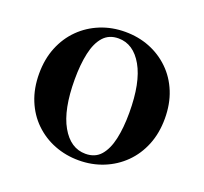

<svg xmlns="http://www.w3.org/2000/svg" viewBox="-121 -821 1036 976"><g transform="rotate(20 397.5 -332.5)"><path d="M398 -680Q469 -680 530 -656Q591 -632 638 -586.5Q685 -541 711 -477Q737 -413 737 -334Q737 -255 711 -191Q685 -127 638.5 -81Q592 -35 530 -10Q468 15 397 15Q327 15 265.5 -9Q204 -33 157 -78.5Q110 -124 84 -188Q58 -252 58 -331Q58 -410 84 -474Q110 -538 156.5 -584Q203 -630 265 -655Q327 -680 398 -680ZM418 -28Q470 -28 500 -62.5Q530 -97 543.5 -158Q557 -219 557 -300Q557 -463 507.5 -550Q458 -637 377 -637Q326 -637 295.5 -603Q265 -569 251.5 -507.5Q238 -446 238 -365Q238 -202 287.5 -115Q337 -28 418 -28Z"/></g></svg>

Font: Bona Nova SC
Style: Bold
Weight: 700
Designer: Mateusz Machalski
Foundry: Capitalics
Version: Version 4.001; ttfautohint (v1.8.4.7-5d5b)